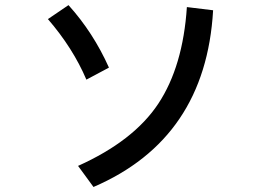

<svg xmlns="http://www.w3.org/2000/svg" viewBox="-20 -704 1040 765"><path d="M170.9 -627.9 252.9 -683.6Q351.6 -574.2 414.1 -434.6L324.2 -386.7Q270.5 -512.7 170.9 -627.9ZM291 -43Q512.7 -142.6 610.8 -291Q709 -439.5 724.6 -675.8L829.1 -663.1Q799.8 -151.4 352.5 41Z"/></svg>

Font: Gothic A1 SemiBold
Style: Regular
Weight: 600
Version: Version 2.50